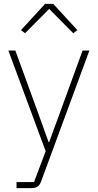

<svg xmlns="http://www.w3.org/2000/svg" viewBox="-20 -768 503 988"><path d="M288 -187 405 -508H440L191 167Q187 178 180 186Q173 194 163.5 197Q154 200 139 200H65V169H155L215 10L23 -508H59L176 -187L230 -37H233ZM212 -748H254L378 -613L357 -597L233 -722L109 -597L88 -613Z"/></svg>

Font: IBM Plex Sans ExtraLight
Style: Regular
Weight: 250
Designer: Mike Abbink, Paul van der Laan, Pieter van Rosmalen
Foundry: Bold Monday
Version: Version 3.201